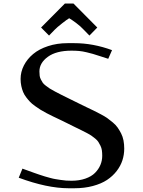

<svg xmlns="http://www.w3.org/2000/svg" viewBox="-20 -1030 790 1061"><path d="M386.2 -1010.3 517.6 -877.9 474.1 -833.5 443.8 -864.7Q424.3 -885.7 400.1 -903.6Q376 -921.4 362.3 -929.2Q351.1 -922.9 323 -900.9Q294.9 -878.9 281.2 -864.7L251 -833.5L207 -877.9L338.4 -1010.3ZM349.1 -350.1Q334.5 -357.4 311 -368.7Q287.6 -379.9 273.2 -386.7Q258.8 -393.6 237.8 -404.5Q216.8 -415.5 203.6 -423.8Q190.4 -432.1 173.6 -444.1Q156.7 -456.1 146.5 -466.8Q136.2 -477.5 125 -492.2Q113.8 -506.8 107.7 -521.7Q101.6 -536.6 97.7 -554.9Q93.8 -573.2 93.8 -593.8Q93.8 -632.8 112.1 -668.5Q130.4 -704.1 163.1 -731.4Q195.8 -758.8 245.4 -775.1Q294.9 -791.5 354 -791.5H390.6Q494.6 -791.5 599.1 -752.9L578.1 -705.1Q566.9 -708.5 535.6 -718.8Q504.4 -729 493.2 -732.2Q481.9 -735.4 459 -741Q436 -746.6 416.7 -748.3Q397.5 -750 375 -750Q291 -750 244.4 -716.1Q197.8 -682.1 197.8 -635.3Q197.8 -621.6 199.2 -611.1Q200.7 -600.6 206.1 -590.3Q211.4 -580.1 216.1 -573Q220.7 -565.9 233.2 -556.4Q245.6 -546.9 254.6 -541Q263.7 -535.2 284.7 -523.9Q305.7 -512.7 320.1 -505.6Q334.5 -498.5 365 -483.4Q395.5 -468.3 417.5 -457.5Q432.6 -449.7 458.5 -437.5Q484.4 -425.3 499.8 -417.7Q515.1 -410.2 537.4 -398.4Q559.6 -386.7 573.2 -377Q586.9 -367.2 603.5 -353.3Q620.1 -339.4 630.1 -325Q640.1 -310.5 649.2 -293Q658.2 -275.4 662.4 -254.2Q666.5 -232.9 666.5 -208.5Q666.5 -175.3 656.5 -144.3Q646.5 -113.3 624.8 -85Q603 -56.6 571.3 -35.6Q539.6 -14.6 493.2 -2.2Q446.8 10.3 390.6 10.3H359.4Q240.7 10.3 83.5 -47.9L104 -98.1Q111.8 -95.2 136.5 -86.4Q161.1 -77.6 168.9 -74.7Q176.8 -71.8 197.8 -64.7Q218.8 -57.6 228.3 -54.9Q237.8 -52.2 256.1 -47.1Q274.4 -42 286.1 -40.3Q297.9 -38.6 314 -35.9Q330.1 -33.2 344.7 -32.2Q359.4 -31.2 375 -31.2Q418 -31.2 451.7 -43Q485.4 -54.7 505.1 -74.7Q524.9 -94.7 534.9 -118.7Q544.9 -142.6 544.9 -168.9Q544.9 -185.5 543 -199.2Q541 -212.9 535.2 -224.6Q529.3 -236.3 523.7 -245.4Q518.1 -254.4 506.6 -263.9Q495.1 -273.4 485.6 -280Q476.1 -286.6 458.3 -295.9Q440.4 -305.2 427.5 -311.5Q414.6 -317.9 390.4 -329.6Q366.2 -341.3 349.1 -350.1Z"/></svg>

Font: Resagnicto
Style: Bold
Weight: 700
Version: Version 0.9991